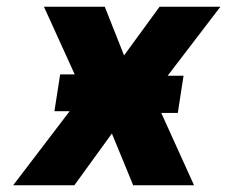

<svg xmlns="http://www.w3.org/2000/svg" viewBox="-20 -548 672 568"><path d="M19 0H200L311 -153L374 0H554L457 -214H506L523 -324H476L632 -528H452L347 -384L290 -528H110L201 -328H158L141 -219H186Z"/></svg>

Font: Asimov Pro
Style: UltObl
Weight: 900
Designer: Google
Version: Version 2.000980; 2014